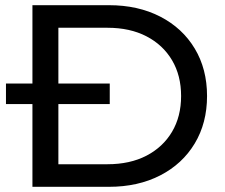

<svg xmlns="http://www.w3.org/2000/svg" viewBox="-20 -720 866 740"><path d="M105 0V-700H400Q512 -700 597.5 -656Q683 -612 730.5 -533Q778 -454 778 -350Q778 -246 730.5 -167Q683 -88 597.5 -44Q512 0 400 0ZM205 -87H394Q481 -87 544.5 -120Q608 -153 643 -212Q678 -271 678 -350Q678 -429 643 -488Q608 -547 544.5 -580Q481 -613 394 -613H205ZM3 -319V-398H403V-319Z"/></svg>

Font: Montserrat Medium
Style: Regular
Weight: 500
Designer: Julieta Ulanovsky
Foundry: Julieta Ulanovsky
Version: Version 9.000; ttfautohint (v1.8.4.7-5d5b)